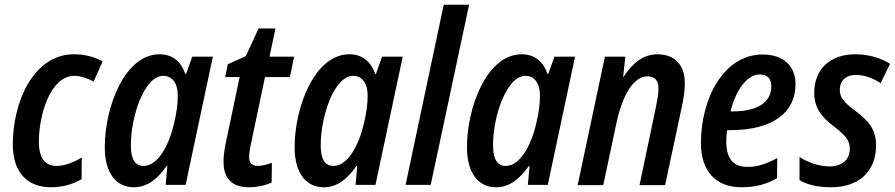

<svg xmlns="http://www.w3.org/2000/svg" viewBox="-20 -780 3775 810"><path d="M195 10C246 10 290 -4 324 -24L325 -115C288 -94 253 -80 218 -80C170 -80 144 -114 144 -181C144 -303 196 -460 293 -460C323 -460 351 -449 375 -436L413 -521C378 -540 338 -551 292 -551C120 -551 34 -348 34 -171C34 -50 98 10 195 10Z M586 -80C550 -80 532 -108 532 -167C532 -290 589 -460 669 -460C707 -460 730 -428 730 -377C730 -344 726 -308 714 -258C693 -167 646 -80 586 -80ZM545 10C603 10 646 -27 683 -80H686L679 0H763L878 -541H791L765 -468H762C744 -519 709 -551 653 -551C506 -551 422 -328 422 -159C422 -47 472 10 545 10Z M1030 10C1063 10 1102 2 1126 -10L1127 -93C1105 -85 1084 -80 1067 -80C1042 -80 1030 -94 1031 -120C1031 -132 1034 -149 1037 -165L1098 -455H1203L1221 -541H1117L1142 -660H1071L1017 -543L941 -509L930 -455H991L931 -170C926 -143 923 -119 923 -100C922 -25 961 10 1030 10Z M1387 -80C1351 -80 1333 -108 1333 -167C1333 -290 1390 -460 1470 -460C1508 -460 1531 -428 1531 -377C1531 -344 1527 -308 1515 -258C1494 -167 1447 -80 1387 -80ZM1346 10C1404 10 1447 -27 1484 -80H1487L1480 0H1564L1679 -541H1592L1566 -468H1563C1545 -519 1510 -551 1454 -551C1307 -551 1223 -328 1223 -159C1223 -47 1273 10 1346 10Z M1691 0H1797L1959 -760H1852Z M2114 -80C2078 -80 2060 -108 2060 -167C2060 -290 2117 -460 2197 -460C2235 -460 2258 -428 2258 -377C2258 -344 2254 -308 2242 -258C2221 -167 2174 -80 2114 -80ZM2073 10C2131 10 2174 -27 2211 -80H2214L2207 0H2291L2406 -541H2319L2293 -468H2290C2272 -519 2237 -551 2181 -551C2034 -551 1950 -328 1950 -159C1950 -47 2000 10 2073 10Z M2417 1H2525L2580 -258C2607 -386 2656 -458 2712 -458C2743 -458 2759 -439 2758 -405C2758 -384 2753 -357 2747 -328L2678 1H2786L2857 -332C2864 -364 2869 -398 2869 -426C2870 -509 2824 -551 2753 -551C2692 -551 2645 -510 2611 -456H2609L2618 -541H2532Z M3107 10C3167 10 3212 -2 3258 -28L3259 -113C3210 -87 3176 -76 3132 -76C3073 -76 3044 -112 3044 -182C3044 -198 3045 -215 3048 -231H3062C3242 -231 3336 -307 3336 -424C3336 -503 3285 -550 3197 -550C3034 -550 2937 -366 2937 -176C2937 -57 3001 10 3107 10ZM3062 -310C3085 -405 3135 -466 3185 -466C3218 -466 3234 -447 3234 -417C3234 -350 3179 -310 3070 -310Z M3486 10C3603 10 3675 -56 3676 -165C3676 -237 3642 -272 3585 -315C3536 -352 3523 -371 3523 -401C3523 -440 3550 -464 3590 -464C3627 -464 3664 -450 3695 -429L3735 -511C3696 -535 3646 -551 3588 -551C3479 -551 3415 -485 3415 -389C3415 -328 3442 -289 3499 -246C3552 -205 3565 -185 3565 -152C3565 -104 3530 -78 3479 -78C3435 -78 3387 -95 3353 -118V-20C3385 -1 3428 10 3486 10Z"/></svg>

Font: Noto Sans Display SemiCondensed Medium
Style: Italic
Weight: 500
Width: 4
Italic angle: -12°
Designer: Monotype Design Team
Foundry: Monotype Imaging Inc.
Version: Version 1.900